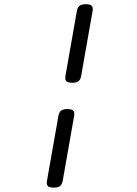

<svg xmlns="http://www.w3.org/2000/svg" viewBox="-20 -671 640 894"><path d="M337.9 -619.6 284.7 -317.4Q281.7 -300.3 288.8 -293Q295.9 -285.6 315.9 -285.6Q335.9 -285.6 345.5 -293Q355 -300.3 357.9 -317.4L411.1 -619.6Q414.1 -636.7 407.2 -644Q400.4 -651.4 380.4 -651.4Q359.9 -651.4 350.3 -644Q340.8 -636.7 337.9 -619.6ZM252 -131.3 198.7 170.9Q195.8 188 202.6 195.3Q209.5 202.6 229.5 202.6Q250 202.6 259.5 195.3Q269 188 272 170.9L325.2 -131.3Q328.1 -148.4 321 -155.8Q314 -163.1 293.9 -163.1Q273.9 -163.1 264.4 -155.8Q254.9 -148.4 252 -131.3Z"/></svg>

Font: Courier Prime Code
Style: Italic
Weight: 400
Italic angle: -10°
Designer: Alan Dague-Greene
Foundry: Quote-Unquote Apps
Version: Version 3.18